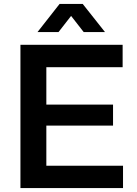

<svg xmlns="http://www.w3.org/2000/svg" viewBox="-20 -957 695 977"><path d="M84 0V-729H604V-615.2H215.8V-424.8H555.2V-317.9H215.8V-113.8H606V0ZM170.9 -793.9 283.2 -937H400.9L514.2 -793.9H405.8L341.8 -876L277.8 -793.9Z"/></svg>

Font: Lumene Sans
Style: Bold
Weight: 600
Designer: Deni Anggara
Version: Version 1.003;Glyphs 3.1.2 (3151)